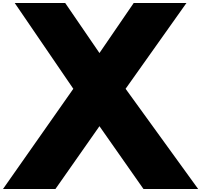

<svg xmlns="http://www.w3.org/2000/svg" viewBox="-71 -1258 1339 1278"><path d="M1248 0 765 -667 1170 -1238H819L591 -905L363 -1238H27L417 -667L-51 0H298L591 -418L884 0Z"/></svg>

Font: Poland Can Into
Style: BigWritings
Weight: 700
Foundry: Cannot Into Space Fonts
Version: Version 0.92